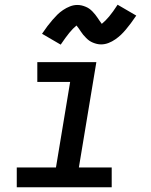

<svg xmlns="http://www.w3.org/2000/svg" viewBox="-20 -793 640 813"><path d="M51 0V-84H217L277 -446H138V-530H388L314 -84H453V0ZM237 -604 158 -650Q170 -668 181 -682.5Q192 -697 202.5 -709Q213 -721 223 -731Q233 -741 247 -750.5Q261 -760 276.5 -766Q292 -772 307 -772Q317 -772 325.5 -770Q334 -768 342.5 -764.5Q351 -761 357.5 -756.5Q364 -752 371 -745Q378 -738 383 -731.5Q388 -725 392.5 -718.5Q397 -712 402 -704.5Q407 -697 411 -692Q426 -704 442 -723Q458 -742 478 -773L557 -727Q545 -709 534 -694.5Q523 -680 513 -668Q503 -656 492.5 -646Q482 -636 468.5 -626.5Q455 -617 439.5 -611Q424 -605 408 -605Q399 -605 390.5 -607Q382 -609 373.5 -612.5Q365 -616 358.5 -620.5Q352 -625 345 -632Q338 -639 332.5 -645.5Q327 -652 323 -658.5Q319 -665 313.5 -672.5Q308 -680 304 -685Q289 -673 273.5 -654Q258 -635 237 -604Z"/></svg>

Font: Iosevka Slab MdExObl
Style: Regular
Weight: 500
Width: 7
Italic angle: -9°
Monospace: yes
Designer: Belleve Invis
Foundry: Belleve Invis
Version: Version 11.1.1; ttfautohint (v1.8.3)